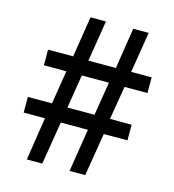

<svg xmlns="http://www.w3.org/2000/svg" viewBox="-110 -832 837 924"><g transform="rotate(15 309.0 -370.0)"><path d="M259 -459 232 -292H367L394 -459ZM440 -740H517L484 -537H586V-459H472L444 -292H552V-214H434L399 0H321L355 -214H220L185 0H108L141 -214H35V-292H155L182 -459H70V-537H195L227 -740H304L271 -536H408Z"/></g></svg>

Font: Ek Mukta SemiBold
Style: Regular
Weight: 600
Designer: Girish Dalvi and Yashodeep Gholap
Foundry: Ek Type
Version: Version 2.538;PS 1.002;hotconv 16.6.51;makeotf.lib2.5.65220;